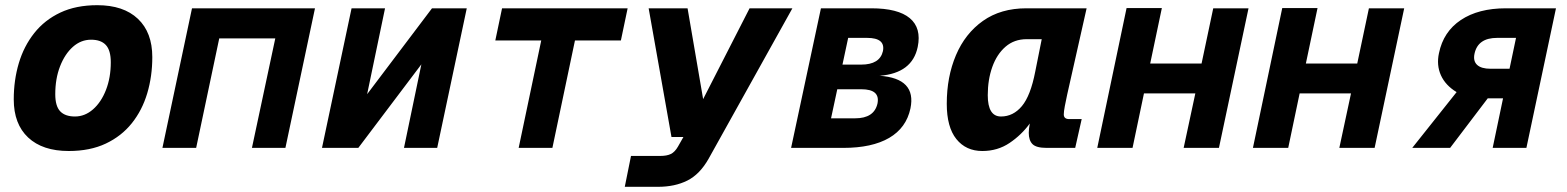

<svg xmlns="http://www.w3.org/2000/svg" viewBox="-20 -570 6040 740"><path d="M245 12Q144 12 88.5 -40Q33 -92 33 -187Q33 -261 52.5 -326.5Q72 -392 112 -442.5Q152 -493 212.5 -521.5Q273 -550 355 -550Q456 -550 511.5 -497.5Q567 -445 567 -350Q567 -276 547.5 -210.5Q528 -145 488 -95Q448 -45 387.5 -16.5Q327 12 245 12ZM269 -121Q307 -121 338.5 -148.5Q370 -176 388.5 -223.5Q407 -271 407 -330Q407 -376 388 -396.5Q369 -417 331 -417Q292 -417 261 -389.5Q230 -362 211.5 -314.5Q193 -267 193 -207Q193 -161 212 -141Q231 -121 269 -121Z M606 0 720 -538H1194L1080 0H951L1041 -422H825L736 0Z M1221 0 1335 -538H1464L1395 -207L1645 -538H1779L1665 0H1537L1604 -322L1361 0Z M1979 0 2066 -414H1889L1915 -538H2399L2373 -414H2196L2109 0Z M2388 150 2412 31H2525Q2550 31 2565.5 23.5Q2581 16 2593 -5L2614 -42H2568L2480 -538H2630L2690 -188L2869 -538H3034L2711 42Q2677 102 2629 126Q2581 150 2516 150Z M3029 0 3144 -538H3338Q3441 -538 3486.5 -500Q3532 -462 3517 -389Q3496 -288 3371 -278H3370Q3513 -268 3489 -152Q3473 -77 3407 -38.5Q3341 0 3230 0ZM3227 -321H3299Q3371 -321 3383 -373Q3393 -424 3322 -424H3249ZM3183 -114H3276Q3349 -114 3362 -171Q3373 -226 3300 -226H3207Z M3766 12Q3703 12 3666 -34Q3629 -80 3629 -170Q3629 -274 3664.5 -357.5Q3700 -441 3768.5 -489.5Q3837 -538 3936 -538H4168L4093 -205Q4088 -182 4084 -161Q4080 -140 4080 -129Q4080 -111 4101 -111H4149L4124 0H4014Q3974 0 3959.5 -14.5Q3945 -29 3945 -58Q3945 -73 3949 -94Q3917 -50 3871 -19Q3825 12 3766 12ZM3838 -121Q3885 -121 3918.5 -161Q3952 -201 3970 -294L3995 -419H3937Q3889 -419 3855.5 -390Q3822 -361 3804.5 -312Q3787 -263 3787 -203Q3787 -121 3838 -121Z M4209 0 4322 -539H4458L4413 -325H4611L4656 -538H4792L4678 0H4542L4587 -210H4389L4345 0Z M4809 0 4922 -539H5058L5013 -325H5211L5256 -538H5392L5278 0H5142L5187 -210H4989L4945 0Z M5423 0 5594 -215Q5551 -241 5533.5 -280Q5516 -319 5526 -365Q5543 -448 5610.5 -493Q5678 -538 5784 -538H5977L5863 0H5733L5773 -191H5714L5569 0ZM5725 -305H5798L5823 -424H5750Q5676 -424 5663 -363Q5657 -335 5673 -320Q5689 -305 5725 -305Z"/></svg>

Font: Geist Mono ExtraBold
Style: Italic
Weight: 800
Italic angle: -12°
Monospace: yes
Designer: Basement.studio, Andrés Briganti, Mateo Zaragoza
Foundry: Basement.studio, Vercel, Andrés Briganti, Guido Ferreyra, Mateo Zaragoza
Version: Version 1.500; ttfautohint (v1.8.4.7-5d5b)